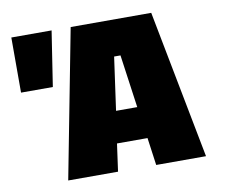

<svg xmlns="http://www.w3.org/2000/svg" viewBox="-77 -796 1054 892"><g transform="rotate(-10 450.0 -350.0)"><path d="M30 -440V-700H220L180 -440ZM175 0 310 -700H690L825 0H590L572 -130H428L410 0ZM450 -280H550L515 -530H485Z"/></g></svg>

Font: Tektur Black
Style: Regular
Weight: 900
Designer: Adam Jagosz
Foundry: Adam Jagosz
Version: Version 1.005;gftools[0.9.30]